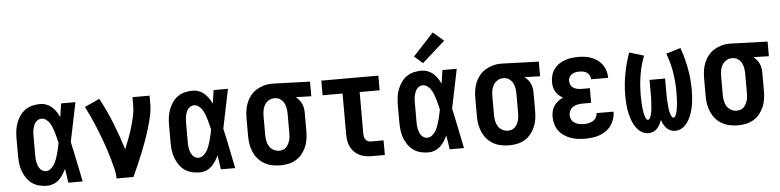

<svg xmlns="http://www.w3.org/2000/svg" viewBox="-46 -1008 5092 1254"><g transform="rotate(-5 2500.0 -381.0)"><path d="M220 8Q195 8 169.5 2Q144 -4 123 -18.5Q102 -33 87 -54.5Q72 -76 63 -100Q54 -124 50.5 -149Q47 -174 47 -200V-320Q47 -346 50.5 -371Q54 -396 63 -420Q72 -444 87 -465.5Q102 -487 123 -501.5Q144 -516 169.5 -522Q195 -528 220 -528Q241 -528 260.5 -520.5Q280 -513 295.5 -499.5Q311 -486 323 -468.5Q335 -451 344 -432Q347 -454 350.5 -476Q354 -498 357 -520H451Q437 -456 424.5 -391.5Q412 -327 398 -263Q413 -198 426 -132Q439 -66 453 0H359Q356 -23 352.5 -46Q349 -69 345 -92Q336 -73 324.5 -55Q313 -37 297.5 -22.5Q282 -8 261.5 0Q241 8 220 8ZM220 -88Q238 -88 252.5 -100Q267 -112 276 -127.5Q285 -143 291 -160Q297 -177 302 -194Q307 -211 310.5 -228.5Q314 -246 318 -264Q314 -281 310 -297.5Q306 -314 301 -331Q296 -348 290 -364Q284 -380 275 -395Q266 -410 251.5 -421Q237 -432 220 -432Q208 -432 197.5 -426Q187 -420 180 -410.5Q173 -401 169 -390Q165 -379 162.5 -367Q160 -355 159.5 -343.5Q159 -332 159 -320V-200Q159 -188 159.5 -176.5Q160 -165 162.5 -153Q165 -141 169 -130Q173 -119 180 -109.5Q187 -100 197.5 -94Q208 -88 220 -88Z M675 0Q675 -32 667 -63.5Q659 -95 650.5 -126Q642 -157 632 -187.5Q622 -218 611 -248Q600 -278 588.5 -307.5Q577 -337 564.5 -367Q552 -397 538 -426Q524 -455 510 -483L608 -528Q652 -446 686.5 -359.5Q721 -273 748 -185Q762 -219 775 -253.5Q788 -288 798.5 -323.5Q809 -359 817 -395Q825 -431 825 -468V-520H937V-468Q937 -427 928 -386.5Q919 -346 907 -306.5Q895 -267 881 -228Q867 -189 851.5 -151Q836 -113 819.5 -75Q803 -37 786 0Z M1220 8Q1195 8 1169.5 2Q1144 -4 1123 -18.5Q1102 -33 1087 -54.5Q1072 -76 1063 -100Q1054 -124 1050.5 -149Q1047 -174 1047 -200V-320Q1047 -346 1050.5 -371Q1054 -396 1063 -420Q1072 -444 1087 -465.5Q1102 -487 1123 -501.5Q1144 -516 1169.5 -522Q1195 -528 1220 -528Q1241 -528 1260.5 -520.5Q1280 -513 1295.5 -499.5Q1311 -486 1323 -468.5Q1335 -451 1344 -432Q1347 -454 1350.5 -476Q1354 -498 1357 -520H1451Q1437 -456 1424.5 -391.5Q1412 -327 1398 -263Q1413 -198 1426 -132Q1439 -66 1453 0H1359Q1356 -23 1352.5 -46Q1349 -69 1345 -92Q1336 -73 1324.5 -55Q1313 -37 1297.5 -22.5Q1282 -8 1261.5 0Q1241 8 1220 8ZM1220 -88Q1238 -88 1252.5 -100Q1267 -112 1276 -127.5Q1285 -143 1291 -160Q1297 -177 1302 -194Q1307 -211 1310.5 -228.5Q1314 -246 1318 -264Q1314 -281 1310 -297.5Q1306 -314 1301 -331Q1296 -348 1290 -364Q1284 -380 1275 -395Q1266 -410 1251.5 -421Q1237 -432 1220 -432Q1208 -432 1197.5 -426Q1187 -420 1180 -410.5Q1173 -401 1169 -390Q1165 -379 1162.5 -367Q1160 -355 1159.5 -343.5Q1159 -332 1159 -320V-200Q1159 -188 1159.5 -176.5Q1160 -165 1162.5 -153Q1165 -141 1169 -130Q1173 -119 1180 -109.5Q1187 -100 1197.5 -94Q1208 -88 1220 -88Z M1749 8Q1722 8 1695.5 2.5Q1669 -3 1645.5 -16Q1622 -29 1604 -49.5Q1586 -70 1575 -95Q1564 -120 1559.5 -146.5Q1555 -173 1555 -200V-320Q1555 -346 1559 -371.5Q1563 -397 1573 -421Q1583 -445 1599.5 -465.5Q1616 -486 1638 -499.5Q1660 -513 1685 -520.5Q1710 -528 1736 -528Q1739 -528 1742.5 -528Q1746 -528 1750 -528L1989 -520V-424L1887 -427Q1899 -418 1909 -406Q1919 -394 1925.5 -380Q1932 -366 1934.5 -350.5Q1937 -335 1937 -320V-200Q1937 -173 1933 -147Q1929 -121 1918.5 -96.5Q1908 -72 1891 -51Q1874 -30 1851 -16.5Q1828 -3 1802 2.5Q1776 8 1749 8ZM1749 -88Q1761 -88 1773.5 -92Q1786 -96 1795 -105Q1804 -114 1810 -125.5Q1816 -137 1819.5 -149.5Q1823 -162 1824 -174.5Q1825 -187 1825 -200V-320Q1825 -338 1822.5 -356.5Q1820 -375 1812 -391.5Q1804 -408 1789 -419.5Q1774 -431 1755 -432H1750Q1749 -432 1747.5 -432Q1746 -432 1744 -432Q1725 -432 1708.5 -421Q1692 -410 1682.5 -393.5Q1673 -377 1670 -358Q1667 -339 1667 -320V-200Q1667 -180 1670.5 -160.5Q1674 -141 1684 -124.5Q1694 -108 1711.5 -98Q1729 -88 1749 -88Z M2349 0Q2328 0 2307.5 -3.5Q2287 -7 2268.5 -16Q2250 -25 2235 -40Q2220 -55 2210.5 -74Q2201 -93 2197.5 -113.5Q2194 -134 2194 -155V-424H2063V-520H2437V-424H2306V-155Q2306 -144 2307.5 -134Q2309 -124 2314.5 -115Q2320 -106 2329.5 -101Q2339 -96 2349 -96H2434V0Z M2720 8Q2695 8 2669.5 2Q2644 -4 2623 -18.5Q2602 -33 2587 -54.5Q2572 -76 2563 -100Q2554 -124 2550.5 -149Q2547 -174 2547 -200V-320Q2547 -346 2550.5 -371Q2554 -396 2563 -420Q2572 -444 2587 -465.5Q2602 -487 2623 -501.5Q2644 -516 2669.5 -522Q2695 -528 2720 -528Q2741 -528 2760.5 -520.5Q2780 -513 2795.5 -499.5Q2811 -486 2823 -468.5Q2835 -451 2844 -432Q2847 -454 2850.5 -476Q2854 -498 2857 -520H2951Q2937 -456 2924.5 -391.5Q2912 -327 2898 -263Q2913 -198 2926 -132Q2939 -66 2953 0H2859Q2856 -23 2852.5 -46Q2849 -69 2845 -92Q2836 -73 2824.5 -55Q2813 -37 2797.5 -22.5Q2782 -8 2761.5 0Q2741 8 2720 8ZM2720 -88Q2738 -88 2752.5 -100Q2767 -112 2776 -127.5Q2785 -143 2791 -160Q2797 -177 2802 -194Q2807 -211 2810.5 -228.5Q2814 -246 2818 -264Q2814 -281 2810 -297.5Q2806 -314 2801 -331Q2796 -348 2790 -364Q2784 -380 2775 -395Q2766 -410 2751.5 -421Q2737 -432 2720 -432Q2708 -432 2697.5 -426Q2687 -420 2680 -410.5Q2673 -401 2669 -390Q2665 -379 2662.5 -367Q2660 -355 2659.5 -343.5Q2659 -332 2659 -320V-200Q2659 -188 2659.5 -176.5Q2660 -165 2662.5 -153Q2665 -141 2669 -130Q2673 -119 2680 -109.5Q2687 -100 2697.5 -94Q2708 -88 2720 -88ZM2735 -576 2680 -624 2815 -770 2885 -710Z M3249 8Q3222 8 3195.5 2.5Q3169 -3 3145.5 -16Q3122 -29 3104 -49.5Q3086 -70 3075 -95Q3064 -120 3059.5 -146.5Q3055 -173 3055 -200V-320Q3055 -346 3059 -371.5Q3063 -397 3073 -421Q3083 -445 3099.5 -465.5Q3116 -486 3138 -499.5Q3160 -513 3185 -520.5Q3210 -528 3236 -528Q3239 -528 3242.5 -528Q3246 -528 3250 -528L3489 -520V-424L3387 -427Q3399 -418 3409 -406Q3419 -394 3425.5 -380Q3432 -366 3434.5 -350.5Q3437 -335 3437 -320V-200Q3437 -173 3433 -147Q3429 -121 3418.5 -96.5Q3408 -72 3391 -51Q3374 -30 3351 -16.5Q3328 -3 3302 2.5Q3276 8 3249 8ZM3249 -88Q3261 -88 3273.5 -92Q3286 -96 3295 -105Q3304 -114 3310 -125.5Q3316 -137 3319.5 -149.5Q3323 -162 3324 -174.5Q3325 -187 3325 -200V-320Q3325 -338 3322.5 -356.5Q3320 -375 3312 -391.5Q3304 -408 3289 -419.5Q3274 -431 3255 -432H3250Q3249 -432 3247.5 -432Q3246 -432 3244 -432Q3225 -432 3208.5 -421Q3192 -410 3182.5 -393.5Q3173 -377 3170 -358Q3167 -339 3167 -320V-200Q3167 -180 3170.5 -160.5Q3174 -141 3184 -124.5Q3194 -108 3211.5 -98Q3229 -88 3249 -88Z M3747 8Q3723 8 3699 5Q3675 2 3652.5 -6Q3630 -14 3609.5 -28Q3589 -42 3575 -61Q3561 -80 3554 -104Q3547 -128 3547 -152Q3547 -171 3551.5 -190Q3556 -209 3567 -224.5Q3578 -240 3593 -252Q3608 -264 3626 -272Q3611 -280 3599 -291Q3587 -302 3578.5 -316Q3570 -330 3566.5 -346Q3563 -362 3563 -379Q3563 -401 3569 -423Q3575 -445 3588 -463Q3601 -481 3619.5 -494Q3638 -507 3659 -514.5Q3680 -522 3702.5 -525Q3725 -528 3747 -528Q3770 -528 3792 -525Q3814 -522 3835 -514Q3856 -506 3874 -492.5Q3892 -479 3905 -461Q3918 -443 3924.5 -421Q3931 -399 3931 -377Q3931 -376 3931 -375.5Q3931 -375 3931 -375H3819Q3819 -375 3819 -375Q3819 -375 3819 -375Q3819 -388 3813 -400Q3807 -412 3796.5 -419.5Q3786 -427 3773 -429.5Q3760 -432 3747 -432Q3734 -432 3721.5 -429.5Q3709 -427 3698 -420Q3687 -413 3681 -401.5Q3675 -390 3675 -377Q3675 -363 3681 -350.5Q3687 -338 3698.5 -331Q3710 -324 3723.5 -321Q3737 -318 3750 -318H3806V-222H3750Q3734 -222 3718 -219Q3702 -216 3688 -207.5Q3674 -199 3666.5 -184.5Q3659 -170 3659 -154Q3659 -138 3666.5 -124Q3674 -110 3687.5 -102Q3701 -94 3716.5 -91Q3732 -88 3747 -88Q3763 -88 3778 -91Q3793 -94 3806 -101.5Q3819 -109 3827 -122.5Q3835 -136 3835 -152Q3835 -152 3835 -152Q3835 -152 3835 -152H3947Q3947 -151 3947 -151Q3947 -151 3947 -151Q3947 -127 3939.5 -104Q3932 -81 3918 -61.5Q3904 -42 3884 -28Q3864 -14 3841.5 -6Q3819 2 3795 5Q3771 8 3747 8Z M4337 8Q4321 8 4306 1.5Q4291 -5 4280.5 -16.5Q4270 -28 4262.5 -42Q4255 -56 4250 -71Q4245 -56 4237.5 -42Q4230 -28 4219.5 -16.5Q4209 -5 4194 1.5Q4179 8 4163 8Q4144 8 4125.5 -0.5Q4107 -9 4093.5 -24Q4080 -39 4070.5 -56.5Q4061 -74 4054.5 -93Q4048 -112 4043.5 -131.5Q4039 -151 4036.5 -170.5Q4034 -190 4033 -210Q4032 -230 4032 -250Q4032 -321 4045 -391Q4058 -461 4082 -528L4177 -499Q4154 -439 4143.5 -375.5Q4133 -312 4133 -248Q4133 -241 4133 -233.5Q4133 -226 4133.5 -218.5Q4134 -211 4134 -203.5Q4134 -196 4134.5 -188.5Q4135 -181 4135.5 -173.5Q4136 -166 4137 -158.5Q4138 -151 4139 -144Q4140 -137 4141 -129.5Q4142 -122 4144 -115Q4146 -108 4148.5 -100.5Q4151 -93 4155 -86Q4159 -79 4166 -79Q4173 -79 4177 -85.5Q4181 -92 4183.5 -98Q4186 -104 4187.5 -111Q4189 -118 4190.5 -124.5Q4192 -131 4193 -138Q4194 -145 4194.5 -151.5Q4195 -158 4195.5 -165Q4196 -172 4196.5 -178.5Q4197 -185 4197.5 -192Q4198 -199 4198.5 -205.5Q4199 -212 4199 -219Q4199 -226 4199 -233Q4199 -240 4199 -246.5Q4199 -253 4199 -260V-338H4301V-260Q4301 -253 4301 -246.5Q4301 -240 4301 -233Q4301 -226 4301 -219Q4301 -212 4301.5 -205.5Q4302 -199 4302.5 -192Q4303 -185 4303.5 -178.5Q4304 -172 4304.5 -165Q4305 -158 4305.5 -151.5Q4306 -145 4307 -138Q4308 -131 4309.5 -124.5Q4311 -118 4312.5 -111Q4314 -104 4316.5 -98Q4319 -92 4323 -85.5Q4327 -79 4334 -79Q4341 -79 4345 -86Q4349 -93 4351.5 -100.5Q4354 -108 4356 -115Q4358 -122 4359 -129.5Q4360 -137 4361 -144Q4362 -151 4363 -158.5Q4364 -166 4364.5 -173.5Q4365 -181 4365.5 -188.5Q4366 -196 4366 -203.5Q4366 -211 4366.5 -218.5Q4367 -226 4367 -233.5Q4367 -241 4367 -248Q4367 -312 4356.5 -375.5Q4346 -439 4323 -499L4418 -528Q4442 -461 4455 -391Q4468 -321 4468 -250Q4468 -230 4467 -210Q4466 -190 4463.5 -170.5Q4461 -151 4456.5 -131.5Q4452 -112 4445.5 -93Q4439 -74 4429.5 -56.5Q4420 -39 4406.5 -24Q4393 -9 4374.5 -0.5Q4356 8 4337 8Z M4749 8Q4722 8 4695.5 2.5Q4669 -3 4645.5 -16Q4622 -29 4604 -49.5Q4586 -70 4575 -95Q4564 -120 4559.5 -146.5Q4555 -173 4555 -200V-320Q4555 -346 4559 -371.5Q4563 -397 4573 -421Q4583 -445 4599.5 -465.5Q4616 -486 4638 -499.5Q4660 -513 4685 -520.5Q4710 -528 4736 -528Q4739 -528 4742.5 -528Q4746 -528 4750 -528L4989 -520V-424L4887 -427Q4899 -418 4909 -406Q4919 -394 4925.5 -380Q4932 -366 4934.5 -350.5Q4937 -335 4937 -320V-200Q4937 -173 4933 -147Q4929 -121 4918.5 -96.5Q4908 -72 4891 -51Q4874 -30 4851 -16.5Q4828 -3 4802 2.5Q4776 8 4749 8ZM4749 -88Q4761 -88 4773.5 -92Q4786 -96 4795 -105Q4804 -114 4810 -125.5Q4816 -137 4819.5 -149.5Q4823 -162 4824 -174.5Q4825 -187 4825 -200V-320Q4825 -338 4822.5 -356.5Q4820 -375 4812 -391.5Q4804 -408 4789 -419.5Q4774 -431 4755 -432H4750Q4749 -432 4747.5 -432Q4746 -432 4744 -432Q4725 -432 4708.5 -421Q4692 -410 4682.5 -393.5Q4673 -377 4670 -358Q4667 -339 4667 -320V-200Q4667 -180 4670.5 -160.5Q4674 -141 4684 -124.5Q4694 -108 4711.5 -98Q4729 -88 4749 -88Z"/></g></svg>

Font: Iosevka Gothic
Style: Bold
Weight: 700
Monospace: yes
Designer: Belleve Invis
Foundry: Belleve Invis
Version: Version 15.5.1; ttfautohint (v1.8.4)